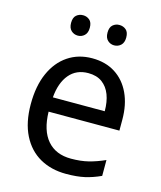

<svg xmlns="http://www.w3.org/2000/svg" viewBox="-111 -811 754 901"><g transform="rotate(15 266.0 -360.0)"><path d="M275 -546Q340 -546 387 -516Q434 -486 459.5 -431.5Q485 -377 485 -304V-251H141Q143 -160 184 -112.5Q225 -65 299 -65Q347 -65 384.5 -74.5Q422 -84 462 -102V-25Q423 -7 385.5 1.5Q348 10 295 10Q223 10 168 -21Q113 -52 82 -113.5Q51 -175 51 -264Q51 -352 79 -415Q107 -478 157.5 -512Q208 -546 275 -546ZM275 -474Q217 -474 183 -433.5Q149 -393 143 -321H395Q395 -367 382 -401Q369 -435 342.5 -454.5Q316 -474 275 -474ZM135 -681Q135 -707 148.5 -718.5Q162 -730 181 -730Q199 -730 212.5 -718.5Q226 -707 226 -681Q226 -656 212.5 -643.5Q199 -631 181 -631Q162 -631 148.5 -643.5Q135 -656 135 -681ZM312 -681Q312 -707 325.5 -718.5Q339 -730 357 -730Q376 -730 389.5 -718.5Q403 -707 403 -681Q403 -656 389.5 -643.5Q376 -631 357 -631Q339 -631 325.5 -643.5Q312 -656 312 -681Z"/></g></svg>

Font: Noto Sans Display
Style: Regular
Weight: 400
Designer: Monotype Design Team
Foundry: Monotype Imaging Inc.
Version: Version 2.003